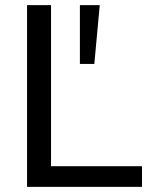

<svg xmlns="http://www.w3.org/2000/svg" viewBox="-20 -725 588 745"><path d="M85 0V-705H178V-80H531V0ZM290 -477V-705H367L346 -477Z"/></svg>

Font: Nunito Sans 12pt ExtraLight 12pt Medium
Style: Regular
Weight: 500
Version: Version 3.101;gftools[0.9.27]